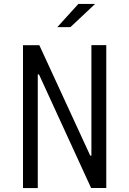

<svg xmlns="http://www.w3.org/2000/svg" viewBox="-20 -961 660 981"><path d="M97.5 0H173V-581H179L445.5 -0.5H523V-730.5H447V-166H441L181 -730H97.5ZM273 -822.5 380.5 -941H466L340 -822.5Z"/></svg>

Font: Monaspace Krypton Light
Style: Regular
Weight: 300
Designer: Riley Cran & the Lettermatic Team
Foundry: Lettermatic
Version: Version 1.101 (Monaspace Krypton)